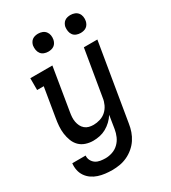

<svg xmlns="http://www.w3.org/2000/svg" viewBox="-226 -847 1053 1183"><g transform="rotate(-30 300.0 -255.5)"><path d="M217 223Q192 223 167 220Q142 217 119 209.5Q96 202 76.5 188.5Q57 175 43.5 155.5Q30 136 25 112Q20 88 23 63H118Q116 81 124.5 97.5Q133 114 147.5 123.5Q162 133 180 136Q198 139 217 139Q241 139 266 130.5Q291 122 310 103.5Q329 85 339.5 61Q350 37 354 12L369 -82Q356 -61 337.5 -43.5Q319 -26 297.5 -14Q276 -2 252 3Q228 8 205 8Q178 8 152.5 -0.5Q127 -9 109 -27Q91 -45 81.5 -70Q72 -95 68.5 -121.5Q65 -148 67 -175.5Q69 -203 74 -231L108 -436H61V-520H218L168 -217Q165 -200 164 -183Q163 -166 166 -150Q169 -134 176 -119.5Q183 -105 195.5 -94.5Q208 -84 223.5 -80Q239 -76 256 -76Q279 -76 303 -83.5Q327 -91 345 -107.5Q363 -124 373.5 -146.5Q384 -169 387 -192L442 -520H538L447 26Q443 53 434 79Q425 105 409.5 128.5Q394 152 371.5 171Q349 190 323 202Q297 214 270 218.5Q243 223 217 223ZM470 -606Q454 -606 440 -611.5Q426 -617 417.5 -628.5Q409 -640 406.5 -655Q404 -670 406 -686Q408 -696 413.5 -706Q419 -716 428 -722.5Q437 -729 448 -731.5Q459 -734 469 -734Q485 -734 499 -728.5Q513 -723 522 -711.5Q531 -700 533.5 -685Q536 -670 533 -654Q531 -644 525.5 -634Q520 -624 511 -617.5Q502 -611 491 -608.5Q480 -606 470 -606ZM240 -606Q224 -606 210 -611.5Q196 -617 187.5 -628.5Q179 -640 176.5 -655Q174 -670 176 -686Q178 -696 183.5 -706Q189 -716 198 -722.5Q207 -729 218 -731.5Q229 -734 239 -734Q255 -734 269 -728.5Q283 -723 292 -711.5Q301 -700 303.5 -685Q306 -670 303 -654Q301 -644 295.5 -634Q290 -624 281 -617.5Q272 -611 261 -608.5Q250 -606 240 -606Z"/></g></svg>

Font: Iosevka Etoile Medium
Style: Italic
Weight: 500
Italic angle: -9°
Designer: Belleve Invis
Foundry: Belleve Invis
Version: Version 22.1.2; ttfautohint (v1.8.4)